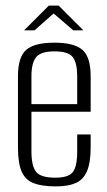

<svg xmlns="http://www.w3.org/2000/svg" viewBox="-20 -655 382 684"><path d="M179 9Q129 9 99.5 -2.5Q70 -14 57 -44Q44 -74 44 -130V-383Q44 -452 73.5 -477.5Q103 -503 174 -503Q244 -503 273.5 -477.5Q303 -452 303 -383V-257H92V-116Q92 -64 108.5 -43Q125 -22 177 -22Q224 -22 239.5 -42Q255 -62 255 -116V-176H303V-131Q303 -76 290 -45.5Q277 -15 250 -3Q223 9 179 9ZM92 -284H255V-384Q255 -430 239.5 -451Q224 -472 174 -472Q125 -472 108.5 -451Q92 -430 92 -384ZM66 -547 154 -635H189L277 -547H241L171 -607L103 -547Z"/></svg>

Font: Alumni Sans Light
Style: Regular
Weight: 300
Version: Version 1.018